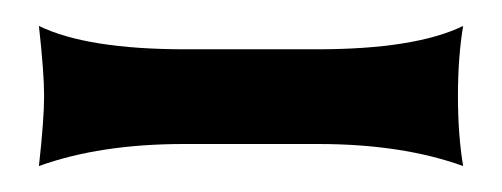

<svg xmlns="http://www.w3.org/2000/svg" viewBox="-20 -755 387 148"><path d="M10 -735Q47 -717 123 -717H224Q300 -717 337 -735Q333 -711 333 -681Q333 -651 337 -627Q290 -644 225 -644H122Q57 -644 10 -627Q14 -663 14 -681Q14 -699 10 -735Z"/></svg>

Font: NewRocker
Style: Regular
Weight: 400
Designer: Pablo Impallari, Brenda Gallo, Rodrigo Fuenzalida
Foundry: Pablo Impallari, Brenda Gallo, Rodrigo Fuenzalida
Version: Version 1.000